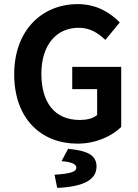

<svg xmlns="http://www.w3.org/2000/svg" viewBox="-20 -686 671 933"><path d="M49 -325C49 -109 180 12 357 12C446 12 523 -24 569 -69V-361H331V-253H452V-127C432 -110 401 -103 368 -103C245 -103 181 -188 181 -328C181 -467 254 -551 362 -551C419 -551 457 -525 492 -492L562 -577C518 -622 452 -666 358 -666C184 -666 49 -539 49 -325ZM245 163 258 227C380 222 449 190 449 124C449 73 415 47 311 37L279 97C327 101 351 111 351 129C351 148 325 158 245 163Z"/></svg>

Font: Source Sans Pro SemBd
Style: Regular
Weight: 700
Designer: Paul D. Hunt
Foundry: Adobe Systems Incorporated
Version: Version 2.020;PS 2.0;hotconv 1.0.86;makeotf.lib2.5.63406